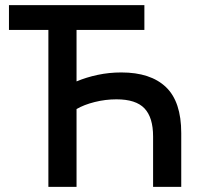

<svg xmlns="http://www.w3.org/2000/svg" viewBox="-20 -730 773 750"><path d="M169 0V-613H15V-710H544V-613H279V-412Q317 -428 361.5 -437.5Q406 -447 454 -447Q568 -447 628 -390Q688 -333 688 -210V0H578V-197Q578 -271 544.5 -306.5Q511 -342 435 -342Q392 -342 350 -331.5Q308 -321 279 -304V0Z"/></svg>

Font: Raleway SemiBold
Style: Regular
Weight: 600
Designer: Matt McInerney, Pablo Impallari, Rodrigo Fuenzalida
Foundry: Matt McInerney, Pablo Impallari, Rodrigo Fuenzalida
Version: Version 4.026